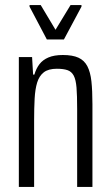

<svg xmlns="http://www.w3.org/2000/svg" viewBox="-20 -734 434 754"><path d="M54 0V-510H106L110 -441H115Q122 -465 135 -482Q148 -499 170.5 -508.5Q193 -518 227 -518Q265 -518 288 -507.5Q311 -497 323 -474Q335 -451 339 -414.5Q343 -378 343 -325V0H283V-306Q283 -359 280.5 -390Q278 -421 269.5 -437Q261 -453 245 -458.5Q229 -464 203 -464Q170 -464 152 -450Q134 -436 126 -410Q118 -384 116 -346.5Q114 -309 114 -262V0ZM164 -579 96 -708V-714H140L198 -617L257 -714H300V-708L231 -579Z"/></svg>

Font: Saira ExtraCondensed
Style: Regular
Weight: 400
Width: 2
Designer: Hector Gatti with collaboration of the Omnibus-Type team
Foundry: Omnibus-Type
Version: Version 1.101